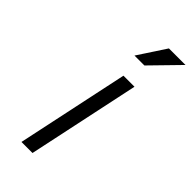

<svg xmlns="http://www.w3.org/2000/svg" viewBox="-238 -789 836 836"><g transform="rotate(45 180.0 -371.0)"><path d="M92 0 202 -518H270L160 0ZM258 -742H360L235 -614H174Z"/></g></svg>

Font: Afta sans
Style: Italic
Weight: 400
Italic angle: -12°
Designer: par.qink
Foundry: Oriol Esparraguera Font
Version: Version 1.000